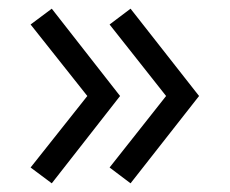

<svg xmlns="http://www.w3.org/2000/svg" viewBox="-20 -469 524 438"><path d="M98.1 -449.2 253.9 -250 98.1 -50.8 49.8 -86.9 179.2 -250 49.8 -413.1ZM277.8 -449.2 434.1 -250 277.8 -50.8 230 -86.9 358.9 -250 230 -413.1Z"/></svg>

Font: Gidolinya
Style: Regular
Weight: 400
Version: Version 1.0.3